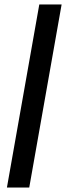

<svg xmlns="http://www.w3.org/2000/svg" viewBox="-20 -740 296 860"><path d="M11 100 156 -720H256L111 100Z"/></svg>

Font: DM Sans 16pt Medium
Style: Italic
Weight: 500
Italic angle: -10°
Version: Version 4.004;gftools[0.9.30]